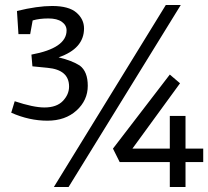

<svg xmlns="http://www.w3.org/2000/svg" viewBox="-20 -750 835 770"><path d="M645 -730H705L255 0H196ZM795 -154V-100H724V0H661V-100H460L433 -154L661 -451L702 -416L511 -154H661V-285H724V-154ZM110 -484 106 -531Q247 -557 247 -628Q247 -649 228 -662.5Q209 -676 174 -676Q138 -676 111 -668L101 -613H54L48 -706Q130 -726 189 -726Q256 -726 286.5 -699.5Q317 -673 317 -636Q317 -555 215 -520Q269 -507 300 -487Q332 -463 332 -406Q332 -348 287 -307Q242 -266 170 -266Q97 -266 25 -298L39 -344Q114 -319 158 -319Q207 -319 232 -345Q257 -371 257 -403Q257 -470 171 -478Z"/></svg>

Font: Enriqueta
Style: Regular
Weight: 400
Designer: Viviana Monsalve, Gustavo Ibarra
Foundry: Viviana Monsalve, Gustavo Ibarra
Version: Version 1.002